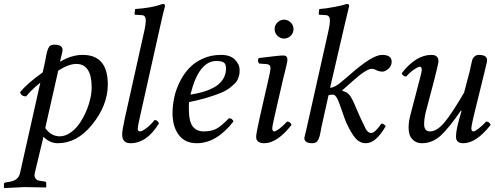

<svg xmlns="http://www.w3.org/2000/svg" viewBox="-39 -718 2514 976"><path d="M266 -404Q325 -439 381 -439Q509 -439 509 -289Q509 -182 428 -83Q352 10 255 10Q213 10 182 -23L138 161Q134 177 140 186.5Q146 196 153 198.5Q160 201 171 202L190 205Q196 206 196 213V233L194 235Q126 233 87 233L-17 238L-19 236V217Q-19 211 -9 209L10 206Q55 199 63 161L166 -298Q116 -257 94 -228Q69 -228 63 -249Q97 -292 178 -350L191 -409Q192 -415 195 -431.5Q198 -448 200 -455Q202 -462 206.5 -472.5Q211 -483 218.5 -487Q226 -491 237 -491Q279 -491 279 -464Q279 -459 276.5 -448Q274 -437 270.5 -423.5Q267 -410 266 -404ZM427 -273Q427 -393 349 -393Q310 -393 257 -359L191 -67Q221 -25 265 -25Q293 -25 321 -45Q349 -65 369 -96Q397 -139 412 -187Q427 -235 427 -273Z M775 -583 673 -127Q661 -74 661 -64Q661 -50 673 -50Q683 -50 704.5 -66Q726 -82 747 -108Q762 -108 769 -91Q708 10 624 10Q582 10 582 -34Q582 -56 596 -119L695 -563Q702 -594 702 -613Q702 -641 681 -641L650 -643Q645 -643 645 -648L648 -672Q735 -678 788 -698Q800 -698 800 -688Q789 -648 775 -583Z M1110 -370Q1110 -392 1099 -400Q1088 -408 1061 -408Q971 -408 929 -237Q961 -242 990 -250Q1019 -258 1047.5 -273Q1076 -288 1093 -313Q1110 -338 1110 -370ZM922 -199Q921 -191 921 -165Q921 -101 940.5 -75.5Q960 -50 997 -50Q1034 -50 1059 -62.5Q1084 -75 1125 -117Q1141 -117 1148 -101Q1062 10 961 10Q901 10 869.5 -32.5Q838 -75 838 -142Q838 -181 846.5 -221.5Q855 -262 874.5 -301.5Q894 -341 922 -371Q950 -401 992 -420Q1034 -439 1084 -439Q1132 -439 1155.5 -414.5Q1179 -390 1179 -365Q1179 -352 1178.5 -346Q1178 -340 1173.5 -325Q1169 -310 1160 -299.5Q1151 -289 1132.5 -274Q1114 -259 1087.5 -247.5Q1061 -236 1018.5 -223Q976 -210 922 -199Z M1371.5 -536Q1357 -550 1357 -570Q1357 -590 1371.5 -604Q1386 -618 1405 -618Q1424 -618 1438.5 -604Q1453 -590 1453 -570Q1453 -550 1438.5 -536Q1424 -522 1405 -522Q1386 -522 1371.5 -536ZM1401 -320 1356 -124Q1345 -76 1345 -67Q1345 -50 1355 -50Q1363 -50 1382 -64.5Q1401 -79 1420 -100Q1437 -100 1443 -83Q1370 10 1304 10Q1263 10 1263 -23Q1263 -37 1280 -115L1327 -321Q1336 -359 1336 -372Q1336 -390 1318 -392L1278 -395Q1267 -411 1277 -423Q1379 -436 1401 -436Q1422 -436 1422 -415Q1422 -407 1419 -394Q1416 -381 1410 -355.5Q1404 -330 1401 -320Z M1521 -72 1631 -563Q1638 -594 1638 -613Q1638 -641 1617 -641L1586 -643Q1581 -643 1581 -648L1584 -672Q1615 -674 1659.5 -682.5Q1704 -691 1724 -698Q1736 -698 1736 -688Q1726 -648 1711 -583L1639 -272Q1662 -272 1698 -303L1738 -337Q1853 -439 1903 -439Q1952 -439 1952 -404Q1952 -383 1935.5 -368.5Q1919 -354 1906 -354Q1888 -354 1875 -361Q1862 -368 1850 -368Q1823 -368 1754 -306L1702 -260V-256Q1718 -252 1728 -244Q1738 -236 1742.5 -228.5Q1747 -221 1757 -202Q1762 -192 1779 -151.5Q1796 -111 1812 -80Q1813 -78 1815.5 -72.5Q1818 -67 1819 -65Q1820 -63 1822.5 -59Q1825 -55 1826.5 -53.5Q1828 -52 1831 -49Q1834 -46 1836 -45Q1838 -44 1841 -43Q1844 -42 1848 -42Q1867 -42 1900 -90Q1911 -90 1922 -77Q1872 10 1821 10Q1791 10 1769.5 -13.5Q1748 -37 1722 -93Q1713 -113 1698 -158.5Q1683 -204 1673 -221Q1664 -237 1653 -237Q1640 -237 1631 -234L1595 -72Q1594 -66 1591 -50Q1588 -34 1586 -26.5Q1584 -19 1579.5 -9Q1575 1 1567.5 5.5Q1560 10 1549 10Q1508 10 1508 -17Q1508 -19 1521 -72Z M2424 -352 2368 -124Q2357 -76 2357 -67Q2357 -50 2367 -50Q2375 -50 2394 -64.5Q2413 -79 2432 -100Q2449 -100 2455 -83Q2382 10 2316 10Q2279 10 2279 -23Q2279 -55 2296 -115L2307 -154L2304 -156Q2243 -67 2201 -28.5Q2159 10 2105 10Q2076 10 2057 -10Q2038 -30 2038 -70Q2038 -100 2048 -137L2092 -305Q2105 -353 2105 -362Q2105 -379 2095 -379Q2087 -379 2065.5 -364.5Q2044 -350 2026 -329Q2009 -329 2003 -346Q2076 -439 2154 -439Q2190 -439 2190 -406Q2190 -398 2169 -314L2126 -151Q2117 -116 2117 -87Q2117 -50 2147 -50Q2182 -50 2220.5 -96Q2259 -142 2320 -247L2349 -357Q2351 -365 2355 -385Q2359 -405 2361.5 -413.5Q2364 -422 2373 -430.5Q2382 -439 2395 -439Q2437 -439 2437 -412Q2437 -407 2434.5 -396Q2432 -385 2428.5 -371.5Q2425 -358 2424 -352Z"/></svg>

Font: Linux Libertine O
Style: Italic
Weight: 400
Italic angle: -12°
Designer: Philipp H. Poll
Foundry: Philipp H. Poll
Version: Version 5.1.6